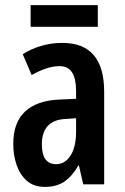

<svg xmlns="http://www.w3.org/2000/svg" viewBox="-20 -722 489 752"><path d="M224 -554Q388 -554 388 -363V0H306L289 -74H287Q263 -32 232.5 -11Q202 10 156 10Q112 10 85 -14Q58 -38 45 -76Q32 -114 32 -158Q32 -242 78 -285Q124 -328 211 -332L278 -335V-366Q278 -413 262.5 -438Q247 -463 213 -463Q166 -463 104 -428L69 -510Q141 -554 224 -554ZM237 -256Q190 -254 167 -228.5Q144 -203 144 -158Q144 -116 158.5 -97.5Q173 -79 200 -79Q235 -79 256.5 -113Q278 -147 278 -207V-259ZM363 -702V-617H100V-702Z"/></svg>

Font: Noto Sans Tamil ExtraCondensed SemiBold
Style: Regular
Weight: 600
Width: 2
Designer: Jelle Bosma - Monotype Design Team
Foundry: Monotype Imaging Inc.
Version: Version 2.004; ttfautohint (v1.8.4.7-5d5b)